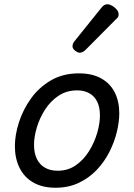

<svg xmlns="http://www.w3.org/2000/svg" viewBox="-20 -864 629 903"><path d="M241 19Q179 19 136 -6Q93 -31 71.5 -75.5Q50 -120 50 -176Q50 -229 69 -288.5Q88 -348 125.5 -400.5Q163 -453 219.5 -486Q276 -519 351 -519Q413 -519 455.5 -495.5Q498 -472 519.5 -429.5Q541 -387 541 -331Q541 -291 529.5 -243.5Q518 -196 494.5 -149.5Q471 -103 435 -65Q399 -27 350.5 -4Q302 19 241 19ZM251 -61Q300 -61 337 -87Q374 -113 399 -153.5Q424 -194 437 -238.5Q450 -283 450 -321Q450 -360 437 -386Q424 -412 400 -425.5Q376 -439 343 -439Q293 -439 255 -413.5Q217 -388 191.5 -348Q166 -308 153 -264Q140 -220 140 -183Q140 -144 153.5 -116.5Q167 -89 192 -75Q217 -61 251 -61ZM355 -616Q346 -616 333.5 -625.5Q321 -635 321 -646Q321 -653 323.5 -659Q326 -665 331 -671L454 -824Q463 -836 470 -840Q477 -844 485 -844Q495 -844 507.5 -837Q520 -830 529 -819Q538 -808 538 -796Q538 -788 534.5 -783Q531 -778 525 -773L384 -631Q369 -616 355 -616Z"/></svg>

Font: Playwrite CZ
Style: Regular
Weight: 400
Designer: Veronika Burian, José Scaglione
Foundry: TypeTogether
Version: Version 1.002